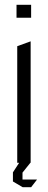

<svg xmlns="http://www.w3.org/2000/svg" viewBox="-20 -680 200 802"><path d="M52 0V-487L107 -507H108V0ZM49 -606V-660H110V-606ZM34 41V40L60 0H106V1L74 41ZM73 101 34 78V41H74V101ZM74 102V70H134V71L110 102Z"/></svg>

Font: Foldit Light
Style: Regular
Weight: 300
Version: Version 1.003